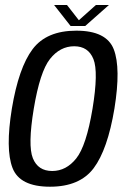

<svg xmlns="http://www.w3.org/2000/svg" viewBox="-20 -720 502 745"><path d="M174 4.5Q56.5 4.5 28.5 -68.5Q0.5 -141.5 26 -298.5Q52.5 -457.5 106.5 -529.2Q160.5 -601 276 -601Q393.5 -601 421.5 -528.5Q449.5 -456 424 -298.5Q397.5 -139.5 343.5 -67.5Q289.5 4.5 174 4.5ZM182.5 -56.5Q237 -56.5 276 -105.5Q315 -154.5 339 -298Q362.5 -441 342.5 -490.8Q322.5 -540.5 268 -540.5Q213 -540.5 174 -491.2Q135 -442 111 -298Q87.5 -155.5 107.5 -106Q127.5 -56.5 182.5 -56.5ZM254 -619 190 -700.5H240L286 -641.5L352 -700.5H402.5L310.5 -619Z"/></svg>

Font: Anybody
Style: Italic
Weight: 400
Italic angle: -10°
Designer: Tyler Finck
Foundry: Etcetera Type Company
Version: Version 1.010; ttfautohint (v1.8.3) -l 8 -r 50 -G 200 -x 14 